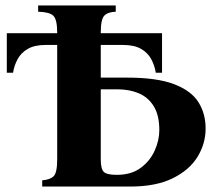

<svg xmlns="http://www.w3.org/2000/svg" viewBox="-20 -685 814 705"><path d="M350 -400H447Q556 -400 619 -376Q682 -352 708.5 -310Q735 -268 735 -213Q735 -158 705.5 -109.5Q676 -61 614.5 -30.5Q553 0 458 0H135V-23Q164 -25 177 -38Q190 -51 190 -100V-520H148Q107 -520 82 -505.5Q57 -491 44.5 -467.5Q32 -444 28 -418H5V-563H190V-565Q190 -614 175.5 -627.5Q161 -641 120 -642V-665H405V-642Q376 -641 363 -627.5Q350 -614 350 -565V-563H575V-418H552Q548 -444 535.5 -467.5Q523 -491 498 -505.5Q473 -520 431 -520H350ZM409 -43Q462 -43 496.5 -68.5Q531 -94 548 -132Q565 -170 565 -207Q565 -262 544.5 -295Q524 -328 489.5 -342.5Q455 -357 412 -357H350V-100Q350 -65 361 -54Q372 -43 409 -43Z"/></svg>

Font: Bona Nova SC
Style: Bold
Weight: 700
Designer: Mateusz Machalski
Foundry: Capitalics
Version: Version 4.001; ttfautohint (v1.8.4.7-5d5b)